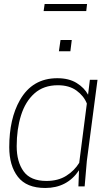

<svg xmlns="http://www.w3.org/2000/svg" viewBox="-20 -927 548 955"><path d="M465 -530H427ZM205 8Q112 8 69 -47.5Q26 -103 26 -195Q26 -336 79 -429Q141 -538 265 -538Q323 -538 361.5 -514Q400 -490 418 -456L427 -530H465L412 -127L401 0H370L373 -80Q314 8 205 8ZM211 -27Q269 -27 309.5 -52.5Q350 -78 374 -117L412 -412Q397 -450 360.5 -476.5Q324 -503 268 -503Q197 -503 151.5 -462.5Q106 -422 84.5 -353Q63 -284 63 -200Q63 -122 97.5 -74.5Q132 -27 211 -27ZM330 -672H273L281 -728H337ZM409 -872H197L202 -907H413Z"/></svg>

Font: Tanohe Sans ExtraLight
Style: Italic
Weight: 200
Designer: Village Type and Design LLC & Cristiano Sobral
Foundry: Cooper Hewitt Smithsonian Design Museum
Version: Version 1.00;September 29, 2021;FontCreator 13.0.0.2655 64-b